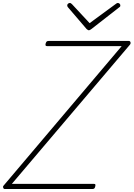

<svg xmlns="http://www.w3.org/2000/svg" viewBox="-59 -1274 900 1294"><path d="M-27 0Q-32 0 -35 -4Q-38 -8 -38.5 -14Q-39 -20 -34 -24L761 -963H260Q251 -963 248.5 -967Q246 -971 249 -982Q252 -991 256 -994.5Q260 -998 269 -998H809Q818 -998 820.5 -989Q823 -980 816 -972L21 -35H572Q582 -35 583.5 -30.5Q585 -26 583 -18Q581 -8 576.5 -4Q572 0 563 0ZM734 -1254Q742 -1254 747 -1249Q752 -1244 752 -1238Q752 -1234 751 -1231Q750 -1228 745 -1225L558 -1079Q552 -1075 548 -1072.5Q544 -1070 541 -1070Q536 -1070 533.5 -1072Q531 -1074 525 -1078L399 -1225Q397 -1227 395.5 -1230.5Q394 -1234 394 -1237Q394 -1245 400 -1249.5Q406 -1254 412 -1254Q416 -1254 419 -1251.5Q422 -1249 426 -1246L545 -1118L718 -1245Q725 -1250 728 -1252Q731 -1254 734 -1254Z"/></svg>

Font: Playwrite AU QLD Thin
Style: Regular
Weight: 250
Designer: Veronika Burian, José Scaglione
Foundry: TypeTogether
Version: Version 1.002